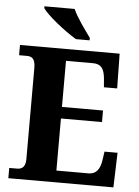

<svg xmlns="http://www.w3.org/2000/svg" viewBox="-61 -978 740 1025"><g transform="rotate(5 309.0 -465.5)"><path d="M318 -771H391V-784C364 -822 316 -886 297 -931H135V-921C158 -886 256 -807 318 -771ZM23 0H586L592 -186H522L515 -138C508 -94 490 -63 448 -63H275V-342H495V-404H275V-651H420C464 -651 480 -626 485 -576L489 -528H560L557 -714H23V-659H64C88 -659 110 -652 110 -599V-110C110 -70 93 -55 65 -55H23Z"/></g></svg>

Font: Noto Serif Armenian SemiCondensed
Style: Bold
Weight: 700
Width: 4
Designer: Monotype Design Team
Foundry: Monotype Imaging Inc.
Version: Version 2.008